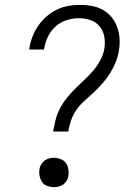

<svg xmlns="http://www.w3.org/2000/svg" viewBox="-20 -763 540 791"><path d="M199 -221Q203 -245 209 -269Q215 -293 227 -316Q239 -339 255.5 -359.5Q272 -380 290.5 -398.5Q309 -417 328.5 -435Q348 -453 364.5 -472.5Q381 -492 393.5 -515.5Q406 -539 410 -563Q414 -588 409.5 -612.5Q405 -637 390.5 -654.5Q376 -672 353 -680Q330 -688 305 -688Q280 -688 254.5 -680Q229 -672 209 -654Q189 -636 177.5 -612Q166 -588 162 -563L161 -559H100L101 -565Q105 -589 114 -612.5Q123 -636 137.5 -657Q152 -678 171.5 -695Q191 -712 213.5 -723Q236 -734 260.5 -738.5Q285 -743 309 -743Q334 -743 358.5 -738.5Q383 -734 403.5 -722.5Q424 -711 439 -693Q454 -675 462.5 -652.5Q471 -630 472.5 -605Q474 -580 470 -555Q466 -531 457 -508Q448 -485 434.5 -463Q421 -441 404 -421.5Q387 -402 368.5 -384.5Q350 -367 330.5 -350Q311 -333 296 -312Q281 -291 273 -267.5Q265 -244 261 -221ZM202 8Q188 8 174.5 3Q161 -2 153.5 -13Q146 -24 143 -38.5Q140 -53 143 -67Q144 -77 150 -86.5Q156 -96 164.5 -102Q173 -108 182.5 -110.5Q192 -113 202 -113Q216 -113 230 -107.5Q244 -102 251.5 -91.5Q259 -81 261.5 -66.5Q264 -52 262 -38Q260 -28 254.5 -18.5Q249 -9 240.5 -3Q232 3 222 5.5Q212 8 202 8Z"/></svg>

Font: Iosevka Light
Style: Italic
Weight: 300
Italic angle: -9°
Monospace: yes
Designer: Belleve Invis
Foundry: Belleve Invis
Version: Version 32.5.0; ttfautohint (v1.8.4)